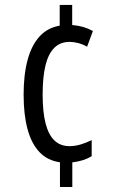

<svg xmlns="http://www.w3.org/2000/svg" viewBox="-20 -744 467 774"><path d="M271 -724.1V-643.1Q295.4 -641.1 316.2 -635Q336.9 -628.9 354.5 -619.1L331.1 -555.7Q313 -565.9 294.4 -570.6Q275.9 -575.2 261.2 -575.2Q223.1 -575.2 199 -551.3Q174.8 -527.3 163.3 -480.2Q151.9 -433.1 151.9 -363.3Q151.9 -292.5 163.8 -246.3Q175.8 -200.2 199.7 -177.5Q223.6 -154.8 260.3 -154.8Q281.7 -154.8 304.4 -161.4Q327.1 -168 349.6 -179.2V-114.3Q334.5 -105 314.9 -98.6Q295.4 -92.3 271.5 -89.4V9.8H221.7V-89.8Q171.9 -96.7 139.4 -130.6Q106.9 -164.6 91.1 -223.1Q75.2 -281.7 75.2 -362.3Q75.2 -443.4 91.3 -502.7Q107.4 -562 139.6 -597.2Q171.9 -632.3 220.7 -640.6V-724.1Z"/></svg>

Font: Open Sans Condensed
Style: Regular
Weight: 400
Width: 3
Designer: Monotype Design Team
Foundry: Monotype Imaging Inc.
Version: Version 3.000